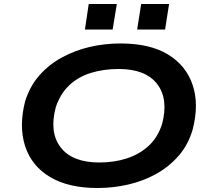

<svg xmlns="http://www.w3.org/2000/svg" viewBox="-20 -933 1060 963"><path d="M469 10Q323 10 230.5 -45.5Q138 -101 106 -200Q74 -299 106 -425Q130 -501 177.5 -555Q225 -609 290 -644.5Q355 -680 429.5 -697.5Q504 -715 585 -715Q732 -715 823 -659.5Q914 -604 946.5 -506Q979 -408 946 -282Q923 -205 875 -150.5Q827 -96 763 -60.5Q699 -25 623.5 -7.5Q548 10 469 10ZM478 -118Q553 -118 616 -138.5Q679 -159 725 -201Q771 -243 793 -311Q826 -437 768 -512Q710 -587 575 -587Q500 -587 436.5 -567.5Q373 -548 328 -506Q283 -464 260 -396Q226 -269 284.5 -193.5Q343 -118 478 -118ZM668 -785 688 -913H828L808 -785ZM406 -785 425 -913H566L545 -785Z"/></svg>

Font: Nunito Sans 7pt Expanded
Style: Bold Italic
Weight: 700
Width: 7
Italic angle: -9°
Designer: Vernon Adams
Foundry: Vernon Adams
Version: Version 3.101;gftools[0.9.27]